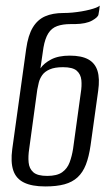

<svg xmlns="http://www.w3.org/2000/svg" viewBox="-20 -664 402 691"><path d="M142.9 7Q94.6 7 66.1 -7.1Q37.6 -21.1 27.7 -50.9Q17.8 -80.7 24.1 -127.4L74.2 -487.9Q81.2 -537.5 98.2 -565.4Q115.2 -593.4 142.5 -605.3Q169.7 -617.2 208.2 -617.2Q224.2 -617.2 241.1 -618.8Q258 -620.5 273.7 -623.1Q289.5 -625.8 303.1 -629.3Q316.7 -632.8 325.9 -636.4Q335 -640 338.9 -643.8Q338.3 -636.9 337.4 -629.5Q336.5 -622.1 334.5 -612.4Q333.6 -602.5 311.8 -590.2Q290 -577.9 249.5 -577.3H233.8Q205.6 -577.3 185.7 -570.1Q165.7 -562.9 154 -544.3Q142.2 -525.8 136.4 -492.8L125.5 -418Q138 -436.3 163.9 -450Q189.9 -463.8 231.2 -463.8Q273.3 -463.8 297.8 -450.3Q322.3 -436.7 330.9 -409Q339.6 -381.2 333.3 -336.9L306 -141.2Q300.1 -99.8 289.1 -71.6Q278.1 -43.4 259.2 -25.9Q240.2 -8.4 211.9 -0.7Q183.6 7 142.9 7ZM149.8 -30.9Q185 -30.9 203.6 -44Q222.2 -57.2 230.5 -79.5Q238.8 -101.8 243 -128.5L270.7 -329.6Q274.9 -355.1 272.8 -375.8Q270.7 -396.6 256.3 -409.4Q241.9 -422.2 206.7 -422.2Q177.1 -422.2 159 -414.3Q140.9 -406.4 132 -393.7Q123.1 -380.9 119.7 -367.2Q116.2 -353.5 114.2 -341.7L85.1 -128.5Q80.9 -101.8 83 -79.5Q85.1 -57.2 100 -44Q114.9 -30.9 149.8 -30.9Z"/></svg>

Font: Alumni Sans Thin
Style: Italic
Weight: 100
Italic angle: -8°
Designer: Robert E. Leuschke
Foundry: Robert E. Leuschke
Version: Version 1.016